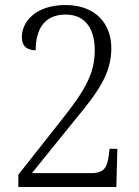

<svg xmlns="http://www.w3.org/2000/svg" viewBox="-20 -744 553 764"><path d="M53 0H443L447 -152H416L413 -127C407 -80 396 -55 343 -55H107L275 -263C369 -376 423 -450 423 -552C423 -650 360 -724 241 -724C123 -724 67 -659 67 -596C67 -557 91 -544 122 -544C122 -623 153 -686 241 -686C324 -686 357 -623 357 -545C357 -453 321 -387 222 -263L53 -49Z"/></svg>

Font: Noto Serif Myanmar SemiCondensed Light
Style: Regular
Weight: 300
Width: 4
Designer: Ben Mitchell and the Monotype Design Team
Foundry: Monotype Imaging Inc.
Version: Version 2.106